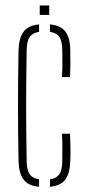

<svg xmlns="http://www.w3.org/2000/svg" viewBox="-20 -696 324 720"><path d="M49.5 -92Q48.5 -142.5 48 -194.8Q47.5 -247 47.5 -299.5Q47.5 -352 48 -404.2Q48.5 -456.5 49.5 -507Q51 -554 68.5 -577.2Q86 -600.5 126.5 -604.5V-576.5Q102.5 -573 91.8 -558Q81 -543 80 -509Q79 -448 78.5 -397.5Q78 -347 78 -299.8Q78 -252.5 78.5 -202Q79 -151.5 80 -90.5Q81 -57 91.8 -42Q102.5 -27 126.5 -23.5V4.5Q86 0.5 68.5 -22.5Q51 -45.5 49.5 -92ZM167.5 4.5V-23.5Q191.5 -27 202.2 -42Q213 -57 213.5 -90.5Q213.5 -113 213.8 -138.2Q214 -163.5 212.5 -194.5H242.5Q244 -164.5 244.2 -139Q244.5 -113.5 243.5 -92Q242 -45.5 224.8 -22.5Q207.5 0.5 167.5 4.5ZM212.5 -407Q213.5 -427 213.8 -444.8Q214 -462.5 213.8 -478.8Q213.5 -495 213.5 -509Q213 -543 202.2 -558Q191.5 -573 167.5 -576.5V-604.5Q208 -600.5 225.5 -577.2Q243 -554 243.5 -507.5Q243.5 -487 243.8 -462Q244 -437 242.5 -407ZM129 -640V-675.5H164.5V-640Z"/></svg>

Font: Big Shoulders Stencil Display Thin ExtraLight
Style: Regular
Weight: 250
Version: Version 2.001